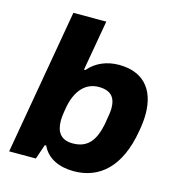

<svg xmlns="http://www.w3.org/2000/svg" viewBox="-109 -818 851 924"><g transform="rotate(15 316.5 -356.0)"><path d="M341 12C471 12 565 -73 596 -255C602 -287 605 -316 605 -342C605 -473 535 -539 421 -539C361 -539 307 -517 270 -473H263L307 -724H143L17 0H150L175 -73H182C209 -15 268 12 341 12ZM302 -116C243 -116 219 -151 219 -207C219 -220 220 -235 227 -275C242 -357 285 -411 354 -411C414 -411 439 -382 439 -327C439 -314 437 -298 428 -246C411 -161 376 -116 302 -116Z"/></g></svg>

Font: Archivo ExtraBold
Style: Italic
Weight: 800
Italic angle: -10°
Designer: Hector Gatti
Foundry: Omnibus-Type
Version: Version 2.001